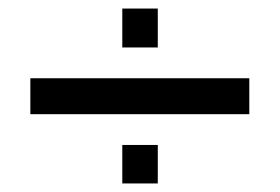

<svg xmlns="http://www.w3.org/2000/svg" viewBox="-20 -480 655 449"><path d="M349 -460V-369H266V-460ZM51 -297H563V-213H51ZM349 -141V-51H266V-141Z"/></svg>

Font: Chivo
Style: Regular
Weight: 400
Designer: Hector Gatti
Foundry: Omnibus-Type
Version: Version 1.007;PS 001.007;hotconv 1.0.88;makeotf.lib2.5.64775